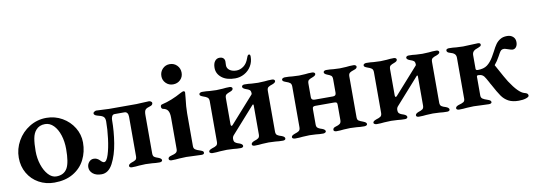

<svg xmlns="http://www.w3.org/2000/svg" viewBox="-53 -963 3612 1299"><g transform="rotate(-10 1752.5 -313.0)"><path d="M27 -193Q27 -254 57.5 -308Q88 -362 141 -394.5Q194 -427 257 -427Q316 -427 365.5 -398.5Q415 -370 444 -322.5Q473 -275 473 -220Q473 -156 446 -102.5Q419 -49 365.5 -17.5Q312 14 236 14Q178 14 130 -12.5Q82 -39 54.5 -86.5Q27 -134 27 -193ZM332 -66Q353 -104 353 -196Q353 -248 339 -291.5Q325 -335 299.5 -361Q274 -387 241 -387Q201 -387 178 -360Q160 -340 153.5 -305Q147 -270 147 -217Q147 -168 161.5 -124Q176 -80 201 -52.5Q226 -25 256 -25Q309 -25 332 -66Z M479 -48Q479 -68 492 -83.5Q505 -99 525 -99Q547 -99 565 -81Q571 -74 578 -69Q585 -64 591 -64Q608 -64 622 -108Q636 -152 644 -215.5Q652 -279 652 -333Q652 -357 640 -366.5Q628 -376 600 -382Q577 -388 577 -402Q577 -407 585 -412Q593 -417 598 -417Q616 -417 644 -415Q672 -413 686 -413H874Q890 -413 916 -415Q944 -417 961 -417Q967 -417 974 -412.5Q981 -408 981 -402Q981 -394 975.5 -389Q970 -384 962 -382Q939 -376 930 -366.5Q921 -357 921 -330V-66Q921 -48 929.5 -41.5Q938 -35 957 -29Q967 -25 973 -20.5Q979 -16 979 -9Q979 -3 973 0Q967 3 960 3Q933 3 910 0Q882 -2 865 -2Q848 -2 820 0Q798 3 770 3Q763 3 757.5 0Q752 -3 752 -9Q752 -21 773 -29Q793 -35 801.5 -41.5Q810 -48 810 -66V-337Q810 -353 803.5 -362.5Q797 -372 784 -372H717Q704 -372 698.5 -360.5Q693 -349 693 -336Q693 -258 680 -178Q667 -98 637.5 -42Q608 14 560 14Q522 14 500.5 -4Q479 -22 479 -48Z M1024 -10Q1024 -23 1044 -28Q1069 -34 1079 -41.5Q1089 -49 1089 -65V-282Q1089 -314 1079 -330Q1069 -346 1045 -350Q1040 -351 1037 -355.5Q1034 -360 1034 -366Q1034 -379 1045 -381Q1111 -396 1183 -436Q1197 -443 1201 -443Q1212 -443 1212 -433L1209 -399Q1201 -335 1201 -291V-66Q1201 -51 1210.5 -43.5Q1220 -36 1246 -28Q1257 -24 1262 -20.5Q1267 -17 1267 -10Q1267 2 1249 2Q1230 2 1194 0Q1162 -2 1144 -2Q1128 -2 1096 0Q1071 3 1042 3Q1034 3 1029 -0.5Q1024 -4 1024 -10ZM1073 -569Q1073 -599 1093 -619.5Q1113 -640 1142 -640Q1172 -640 1192 -619.5Q1212 -599 1212 -569Q1212 -540 1192 -520.5Q1172 -501 1142 -501Q1113 -501 1093 -521Q1073 -541 1073 -569Z M1303 -9Q1303 -16 1309 -20.5Q1315 -25 1326 -29Q1347 -35 1356.5 -42Q1366 -49 1366 -67V-346Q1366 -364 1356.5 -371.5Q1347 -379 1328 -385Q1317 -389 1311 -393Q1305 -397 1305 -404Q1305 -410 1311.5 -413.5Q1318 -417 1325 -417Q1355 -417 1377 -414Q1407 -412 1423 -412Q1440 -412 1466 -414Q1489 -417 1516 -417Q1522 -417 1527.5 -413.5Q1533 -410 1533 -404Q1533 -392 1513 -385Q1493 -378 1485 -371.5Q1477 -365 1477 -347V-167Q1477 -156 1483 -156Q1486 -156 1490 -160L1646 -335Q1648 -337 1651 -340.5Q1654 -344 1654 -348Q1654 -366 1646 -372.5Q1638 -379 1619 -385Q1598 -393 1598 -404Q1598 -410 1603.5 -413.5Q1609 -417 1616 -417Q1645 -417 1666 -414Q1694 -412 1710 -412Q1727 -412 1755 -414Q1777 -417 1807 -417Q1814 -417 1819.5 -413.5Q1825 -410 1825 -404Q1825 -393 1804 -385Q1784 -379 1774.5 -372Q1765 -365 1765 -347V-67Q1765 -49 1774.5 -42Q1784 -35 1805 -29Q1826 -21 1826 -9Q1826 -3 1820.5 0Q1815 3 1808 3Q1779 3 1756 0Q1726 -2 1710 -2Q1693 -2 1665 0Q1643 3 1613 3Q1606 3 1600.5 0Q1595 -3 1595 -9Q1595 -21 1616 -29Q1636 -35 1645 -42Q1654 -49 1654 -67V-267Q1654 -272 1651.5 -273Q1649 -274 1647 -272L1485 -90Q1477 -80 1477 -67Q1477 -50 1484.5 -43.5Q1492 -37 1502 -33.5Q1512 -30 1515 -29Q1536 -21 1536 -9Q1536 -3 1530.5 0Q1525 3 1518 3Q1490 3 1467 0Q1439 -2 1423 -2Q1408 -2 1376 0Q1352 3 1323 3Q1317 3 1310 -0.5Q1303 -4 1303 -9ZM1437 -562Q1437 -592 1449.5 -608Q1462 -624 1481 -624Q1499 -624 1508 -615Q1517 -606 1517 -592L1516 -566Q1516 -545 1534 -532Q1552 -519 1581 -519Q1606 -519 1629.5 -536Q1653 -553 1665 -588Q1670 -602 1673.5 -606.5Q1677 -611 1682 -611Q1691 -611 1691 -595Q1691 -559 1673.5 -530Q1656 -501 1626.5 -484.5Q1597 -468 1563 -468Q1504 -468 1470.5 -495Q1437 -522 1437 -562Z M1871 -9Q1871 -16 1877 -20.5Q1883 -25 1894 -29Q1914 -35 1923.5 -42Q1933 -49 1933 -67V-346Q1933 -364 1924 -371.5Q1915 -379 1896 -385Q1885 -389 1879 -393Q1873 -397 1873 -404Q1873 -410 1880 -413.5Q1887 -417 1894 -417Q1924 -417 1946 -414Q1974 -412 1991 -412Q2007 -412 2033 -414Q2054 -417 2082 -417Q2089 -417 2095 -413.5Q2101 -410 2101 -404Q2101 -393 2080 -385Q2060 -378 2052 -371.5Q2044 -365 2044 -347V-253Q2044 -233 2068 -233H2193Q2214 -233 2214 -254V-347Q2214 -365 2206.5 -371.5Q2199 -378 2180 -385Q2159 -393 2159 -404Q2159 -410 2164.5 -413.5Q2170 -417 2178 -417Q2206 -417 2227 -414Q2255 -412 2271 -412Q2287 -412 2315 -414Q2337 -417 2366 -417Q2373 -417 2379 -413.5Q2385 -410 2385 -404Q2385 -391 2364 -385Q2344 -379 2334.5 -372Q2325 -365 2325 -347V-67Q2325 -49 2334 -43Q2343 -37 2365 -29Q2375 -25 2381 -20.5Q2387 -16 2387 -9Q2387 -3 2380.5 0Q2374 3 2367 3Q2337 3 2315 0Q2287 -2 2270 -2Q2253 -2 2225 0Q2203 3 2175 3Q2168 3 2162 0Q2156 -3 2156 -9Q2156 -24 2176 -29Q2195 -34 2204.5 -41.5Q2214 -49 2214 -67V-172Q2214 -184 2209 -187.5Q2204 -191 2193 -191H2064Q2054 -191 2049 -187Q2044 -183 2044 -171V-67Q2044 -50 2052 -43.5Q2060 -37 2070 -33.5Q2080 -30 2083 -29Q2104 -21 2104 -9Q2104 -4 2097.5 -0.5Q2091 3 2084 3Q2056 3 2035 0Q2007 -2 1991 -2Q1975 -2 1945 0Q1921 3 1892 3Q1884 3 1877.5 0Q1871 -3 1871 -9Z M2431 -9Q2431 -16 2437 -20.5Q2443 -25 2454 -29Q2475 -35 2484.5 -42Q2494 -49 2494 -67V-346Q2494 -364 2484.5 -371.5Q2475 -379 2456 -385Q2445 -389 2439 -393Q2433 -397 2433 -404Q2433 -410 2439.5 -413.5Q2446 -417 2453 -417Q2483 -417 2505 -414Q2535 -412 2551 -412Q2568 -412 2594 -414Q2617 -417 2644 -417Q2650 -417 2655.5 -413.5Q2661 -410 2661 -404Q2661 -392 2641 -385Q2621 -378 2613 -371.5Q2605 -365 2605 -347V-167Q2605 -156 2611 -156Q2614 -156 2618 -160L2774 -335Q2776 -337 2779 -340.5Q2782 -344 2782 -348Q2782 -366 2774 -372.5Q2766 -379 2747 -385Q2726 -393 2726 -404Q2726 -410 2731.5 -413.5Q2737 -417 2744 -417Q2773 -417 2794 -414Q2822 -412 2838 -412Q2855 -412 2883 -414Q2905 -417 2935 -417Q2942 -417 2947.5 -413.5Q2953 -410 2953 -404Q2953 -393 2932 -385Q2912 -379 2902.5 -372Q2893 -365 2893 -347V-67Q2893 -49 2902.5 -42Q2912 -35 2933 -29Q2954 -21 2954 -9Q2954 -3 2948.5 0Q2943 3 2936 3Q2907 3 2884 0Q2854 -2 2838 -2Q2821 -2 2793 0Q2771 3 2741 3Q2734 3 2728.5 0Q2723 -3 2723 -9Q2723 -21 2744 -29Q2764 -35 2773 -42Q2782 -49 2782 -67V-267Q2782 -272 2779.5 -273Q2777 -274 2775 -272L2613 -90Q2605 -80 2605 -67Q2605 -50 2612.5 -43.5Q2620 -37 2630 -33.5Q2640 -30 2643 -29Q2664 -21 2664 -9Q2664 -3 2658.5 0Q2653 3 2646 3Q2618 3 2595 0Q2567 -2 2551 -2Q2536 -2 2504 0Q2480 3 2451 3Q2445 3 2438 -0.5Q2431 -4 2431 -9Z M3261 -125Q3257 -131 3254.5 -136Q3252 -141 3250 -145Q3245 -153 3235 -171.5Q3225 -190 3213.5 -197Q3202 -204 3185 -204Q3175 -204 3175 -195V-66Q3175 -51 3185.5 -43.5Q3196 -36 3221 -28Q3232 -24 3237 -20Q3242 -16 3242 -9Q3242 -3 3236 -0.5Q3230 2 3223 2Q3202 2 3168 0Q3136 -2 3119 -2Q3103 -2 3071 0Q3047 3 3018 3Q3011 3 3005 0Q2999 -3 2999 -9Q2999 -21 3019 -28Q3045 -35 3054.5 -41.5Q3064 -48 3064 -64V-345Q3064 -362 3054 -371.5Q3044 -381 3021 -387Q3002 -392 3002 -406Q3002 -412 3008 -415Q3014 -418 3021 -418Q3050 -418 3072 -415Q3102 -413 3118 -413Q3136 -413 3166 -415Q3200 -417 3219 -417Q3238 -417 3238 -405Q3238 -398 3233 -394.5Q3228 -391 3218 -387Q3195 -380 3185 -370Q3175 -360 3175 -343V-250Q3175 -239 3188 -239Q3230 -239 3254 -257Q3278 -275 3298 -309Q3301 -314 3317 -343Q3332 -373 3344 -390Q3356 -407 3375 -419Q3394 -431 3423 -431Q3448 -431 3463.5 -417Q3479 -403 3479 -380Q3479 -359 3469.5 -346.5Q3460 -334 3445 -334Q3436 -334 3414 -342Q3410 -343 3401.5 -346Q3393 -349 3387 -349Q3375 -349 3368.5 -344Q3362 -339 3354 -325L3343 -305Q3324 -271 3311 -257Q3307 -253 3307 -251.5Q3307 -250 3308 -248Q3309 -246 3310 -245L3326 -216Q3355 -162 3376 -128Q3433 -41 3472 -31Q3485 -28 3491 -23Q3497 -18 3497 -9Q3497 0 3476.5 7Q3456 14 3426 14Q3383 14 3355.5 -1Q3328 -16 3309.5 -42.5Q3291 -69 3261 -125Z"/></g></svg>

Font: EB Garamond SemiBold
Style: Regular
Weight: 600
Designer: Georg Duffner and Octavio Pardo
Foundry: Georg Duffner
Version: Version 1.000